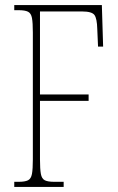

<svg xmlns="http://www.w3.org/2000/svg" viewBox="-20 -734 464 754"><path d="M36 0V-20H53Q78 -20 90 -26Q102 -32 105.5 -51Q109 -70 109 -108V-606Q109 -645 105.5 -663.5Q102 -682 90 -688Q78 -694 53 -694H36V-714H380L385 -551H365L362 -620Q361 -661 351 -675Q341 -689 302 -689H137V-363H328V-338H137V-108Q137 -70 140.5 -51Q144 -32 156 -26Q168 -20 193 -20H230V0Z"/></svg>

Font: Noto Serif Georgian ExtraCondensed Thin
Style: Regular
Weight: 100
Width: 2
Designer: Monotype Design Team, Akaki Razmadze
Foundry: Google LLC
Version: Version 2.003; ttfautohint (v1.8.4.7-5d5b)